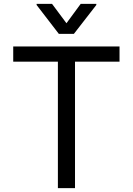

<svg xmlns="http://www.w3.org/2000/svg" viewBox="-20 -966 682 986"><path d="M47.9 -649.4V-727.5H593.8V-649.4H365.2V0H277.3V-649.4ZM247.1 -946.3 321.3 -846.7 394.5 -946.3H474.6V-940.4L359.4 -792H282.2L168 -940.4V-946.3Z"/></svg>

Font: GitLab Sans
Style: Regular
Weight: 400
Designer: Rasmus Andersson
Foundry: Modifications by GitLab B.V., manufactured by rsms
Version: Version 4.000;git-c8fb6b7